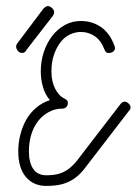

<svg xmlns="http://www.w3.org/2000/svg" viewBox="-20 -619 449 631"><path d="M356 -469Q358 -464 358 -461Q358 -455 352.5 -450Q347 -445 338 -445Q331 -445 328.5 -447.5Q326 -450 323 -457Q312 -486 291.5 -500Q271 -514 246 -514Q228 -514 210.5 -506Q193 -498 179.5 -481Q166 -464 157.5 -439.5Q149 -415 149 -384Q149 -352 161 -328Q173 -304 192 -295Q203 -290 203 -281Q203 -272 197.5 -267Q192 -262 185 -262Q161 -262 140.5 -251Q120 -240 105.5 -221.5Q91 -203 83 -177.5Q75 -152 75 -122Q75 -84 89.5 -63.5Q104 -43 132 -43Q159 -43 177 -49Q195 -55 209 -66.5Q223 -78 235 -93.5Q247 -109 262 -129L376 -277Q382 -285 390 -285Q396 -285 402.5 -279Q409 -273 409 -266Q409 -259 404 -255L291 -108Q273 -85 259 -66.5Q245 -48 228 -35Q211 -22 188.5 -15Q166 -8 132 -8Q90 -8 65 -37.5Q40 -67 40 -122Q40 -150 47 -177Q54 -204 66.5 -226Q79 -248 99 -265Q119 -282 144 -290Q129 -307 121.5 -332Q114 -357 114 -384Q114 -419 124.5 -449.5Q135 -480 152.5 -502Q170 -524 193.5 -537Q217 -550 246 -550Q283 -550 312 -530Q341 -510 356 -469ZM67 -455Q62 -445 53 -445Q44 -445 38.5 -452Q33 -459 33 -466Q33 -472 38 -478L123 -591Q126 -594 130 -596.5Q134 -599 137 -599Q144 -599 151 -592.5Q158 -586 158 -579Q158 -573 153 -566Z"/></svg>

Font: Gruenewald VA
Style: Regular
Weight: 400
Designer: Peter Wiegel
Foundry: Peter Wiegel, nach dem Schriftentwurf von Dr. H. Gr¸newald
Version: Version 0.007